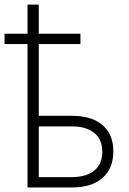

<svg xmlns="http://www.w3.org/2000/svg" viewBox="-29 -830 569 850"><path d="M327.1 -634.8H142.6V-317.4H289.1Q376.5 -317.4 424.6 -276.4Q472.7 -235.4 472.7 -160.2Q472.7 -84 424.6 -42Q376.5 0 289.1 0H92.8V-634.8H-8.8V-680.7H92.8V-809.6H142.6V-680.7H327.1ZM289.1 -45.9Q352.1 -45.9 387.9 -74.5Q423.8 -103 423.8 -158.2Q423.8 -213.4 387.9 -241.9Q352.1 -270.5 289.1 -270.5H142.6V-45.9Z"/></svg>

Font: Pretendard GOV ExtraLight
Style: Regular
Weight: 200
Designer: Base glyphs from Inter by Rasmus Andersson; Hangeul glyphs from Noto Sans CJK(Source Han Sans) by Jang Soo-young and Kan
Foundry: Kil Hyung-jin
Version: Version 1.309